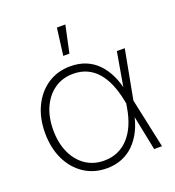

<svg xmlns="http://www.w3.org/2000/svg" viewBox="-135 -841 870 957"><g transform="rotate(-20 300.0 -362.5)"><path d="M270 9.8Q201.7 9.8 149.4 -24.9Q97.2 -59.6 68.1 -120.6Q39.1 -181.6 39.1 -260.7Q39.1 -339.4 68.4 -400.4Q97.7 -461.4 149.9 -496.1Q202.1 -530.8 270.5 -530.8Q316.4 -530.8 352.8 -515.6Q389.2 -500.5 416 -472.4Q442.9 -444.3 461.2 -406Q479.5 -367.7 488.8 -320.8H502.9L507.8 -264.6L564.5 0H522.9L465.8 -281.7Q456.1 -329.1 439.7 -367.7Q423.3 -406.2 399.7 -433.6Q376 -460.9 344 -475.8Q312 -490.7 270.5 -490.7Q214.8 -490.7 172.4 -461.7Q129.9 -432.6 106.2 -380.6Q82.5 -328.6 82.5 -260.3Q82.5 -192.4 106 -140.6Q129.4 -88.9 171.6 -59.8Q213.9 -30.8 270 -30.8Q310.5 -30.8 343.3 -45.4Q376 -60.1 400.6 -87.4Q425.3 -114.7 441.7 -152.8Q458 -190.9 465.8 -237.8L515.1 -522.5H557.1L507.8 -259.8L502.9 -199.2H489.3Q480.5 -152.8 461.9 -114.7Q443.4 -76.7 415.8 -48.6Q388.2 -20.5 351.6 -5.4Q314.9 9.8 270 9.8ZM255.9 -591.3 274.4 -734.9H319.3L288.6 -591.3Z"/></g></svg>

Font: Inter 28pt ExtraLight
Style: Regular
Weight: 250
Designer: Rasmus Andersson
Foundry: rsms
Version: Version 4.001;git-66647c0bb